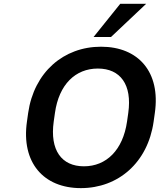

<svg xmlns="http://www.w3.org/2000/svg" viewBox="-20 -974 835 1005"><path d="M403.3 10.7C598.6 10.7 753.9 -122.6 784.2 -337.9L790.5 -382.8C821.3 -596.7 704.6 -729.5 508.8 -729.5C313 -729.5 158.2 -596.2 127.4 -382.8L121.1 -337.9C90.3 -123.5 207.5 10.7 403.3 10.7ZM419.4 -103.5C302.2 -103.5 240.2 -188 261.2 -337.9L267.6 -382.8C288.6 -532.2 375 -615.2 492.2 -615.2C609.9 -615.2 672.4 -531.2 651.4 -382.8L645 -337.9C623.5 -188.5 536.6 -103.5 419.4 -103.5ZM561 -780.3 745.1 -954.1H609.4L469.7 -780.3Z"/></svg>

Font: Winston SemiBold
Style: Italic
Weight: 600
Italic angle: -8.13011°
Designer: Vernon Adams, Kim Jin-seong, David Berlow, Cristiano Sobral
Foundry: The Winston Project Authors
Version: Version 3.004